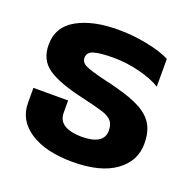

<svg xmlns="http://www.w3.org/2000/svg" viewBox="-105 -655 775 775"><g transform="rotate(20 282.5 -267.5)"><path d="M34 -148V-212H183V-161Q183 -125 210 -109Q237 -93 284 -93Q330 -93 354.5 -108Q379 -123 379 -153Q379 -180 366.5 -194.5Q354 -209 326 -218Q298 -227 233 -242Q130 -265 81 -298Q32 -331 32 -397Q32 -474 100 -512Q168 -550 276 -550Q339 -550 401.5 -537.5Q464 -525 500 -506V-387Q464 -409 408 -423Q352 -437 297 -437Q241 -437 213.5 -429Q186 -421 186 -397Q186 -376 209.5 -365.5Q233 -355 295 -340Q308 -338 348 -327Q417 -309 456.5 -287Q496 -265 514 -233Q532 -201 532 -153Q532 -78 467.5 -31.5Q403 15 284 15Q168 15 101 -29Q34 -73 34 -148Z"/></g></svg>

Font: Prompt SemiBold
Style: Regular
Weight: 600
Designer: Katatrad Team
Foundry: CadsonDemak
Version: Version 1.000